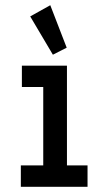

<svg xmlns="http://www.w3.org/2000/svg" viewBox="-20 -717 415 737"><path d="M183 -507 236 -534 173 -697 96 -654ZM60 0H316V-82H237V-465H64V-383H146V-82H60Z"/></svg>

Font: Inconsolata Condensed
Style: Bold
Weight: 700
Width: 3
Monospace: yes
Designer: Raph Levien, Cyreal, Brenton Simpson
Foundry: Raph Levien, Cyreal, Google
Version: Version 3.100